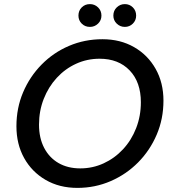

<svg xmlns="http://www.w3.org/2000/svg" viewBox="-20 -903 839 935"><path d="M357 12Q269 12 202 -27Q135 -66 97.5 -133.5Q60 -201 60 -288Q60 -377 92.5 -453.5Q125 -530 182.5 -588.5Q240 -647 316 -679.5Q392 -712 479 -712Q566 -712 633 -673.5Q700 -635 738 -567.5Q776 -500 776 -413Q776 -324 743 -247Q710 -170 652.5 -112Q595 -54 519 -21Q443 12 357 12ZM371 -83Q431 -83 484.5 -107.5Q538 -132 579 -176Q620 -220 643 -279Q666 -338 666 -405Q666 -503 611.5 -560Q557 -617 465 -617Q404 -617 350.5 -592.5Q297 -568 256.5 -524Q216 -480 193 -421.5Q170 -363 170 -296Q170 -231 195 -183Q220 -135 265 -109Q310 -83 371 -83ZM588 -772Q565 -772 548.5 -788Q532 -804 532 -827Q532 -851 548.5 -867Q565 -883 588 -883Q611 -883 627 -867Q643 -851 643 -827Q643 -804 627 -788Q611 -772 588 -772ZM418 -772Q394 -772 378 -788Q362 -804 362 -827Q362 -851 378 -867Q394 -883 418 -883Q441 -883 457.5 -867Q474 -851 474 -827Q474 -804 457.5 -788Q441 -772 418 -772Z"/></svg>

Font: Ultramarine Medium
Style: Italic
Weight: 500
Italic angle: -10°
Designer: Colophon Foundry, Jonny Pinhorn
Foundry: Colophon Foundry
Version: Version 1.200; ttfautohint (v1.8.3)